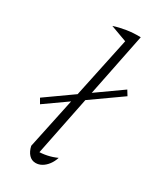

<svg xmlns="http://www.w3.org/2000/svg" viewBox="-187 -800 740 875"><g transform="rotate(30 183.0 -362.0)"><path d="M239 -676 146 -710Q176 -720 211 -725.5Q246 -731 284 -730ZM141 -21 130 -45Q159 -45 185 -50.5Q211 -56 235 -67Q228 -45 215.5 -28.5Q203 -12 187.5 -3Q172 6 155 6Q134 6 119.5 -9.5Q105 -25 99 -52L240 -718L284 -730ZM39 -236 24 -262 350 -493 366 -467Z"/></g></svg>

Font: Piazzolla Thin Thin
Style: Italic
Weight: 250
Italic angle: -11.3°
Version: Version 2.005